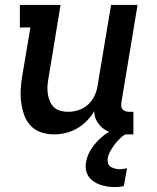

<svg xmlns="http://www.w3.org/2000/svg" viewBox="-20 -540 640 783"><path d="M200 8Q172 8 147 -0.5Q122 -9 104.5 -28Q87 -47 78.5 -71.5Q70 -96 66.5 -122.5Q63 -149 64.5 -176.5Q66 -204 71 -232L104 -428H61V-520H227L177 -217Q174 -201 173.5 -185Q173 -169 175.5 -154Q178 -139 184 -125.5Q190 -112 201 -102Q212 -92 227 -88Q242 -84 258 -84Q279 -84 300.5 -91Q322 -98 339 -113.5Q356 -129 365.5 -149.5Q375 -170 378 -191L433 -520H541L475 -122Q474 -114 474.5 -107Q475 -100 479.5 -94.5Q484 -89 491.5 -86.5Q499 -84 506 -84H524V8H490Q467 8 445 3.5Q423 -1 405 -13Q387 -25 376 -44Q365 -63 364 -86Q351 -64 333 -46Q315 -28 293 -15.5Q271 -3 247 2.5Q223 8 200 8ZM448 223Q432 223 417 220.5Q402 218 387.5 213Q373 208 361 199.5Q349 191 341 179Q333 167 330.5 152Q328 137 331 121Q336 91 354.5 64Q373 37 397.5 17Q422 -3 451 -16.5Q480 -30 510 -37L504 0Q488 8 474.5 20Q461 32 450.5 45.5Q440 59 431 74.5Q422 90 419 106Q418 116 420.5 125.5Q423 135 431 140Q439 145 448.5 147.5Q458 150 468 150Q476 150 483 149Q490 148 498 146L485 219Q476 221 466.5 222Q457 223 448 223Z"/></svg>

Font: Iosevka Etoile Semibold
Style: Italic
Weight: 600
Italic angle: -9°
Designer: Belleve Invis
Foundry: Belleve Invis
Version: Version 22.1.2; ttfautohint (v1.8.4)